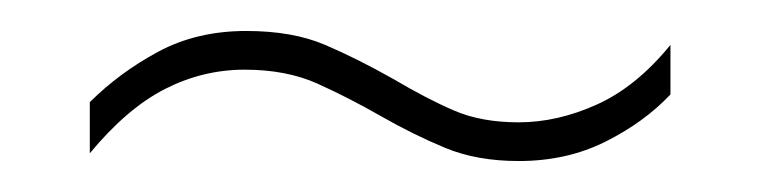

<svg xmlns="http://www.w3.org/2000/svg" viewBox="-20 -416 490 124"><path d="M226 -341Q205 -353 185 -362Q165 -371 138 -371Q111 -371 86.5 -358.5Q62 -346 38 -317V-350Q57 -369 82 -382.5Q107 -396 139 -396Q169 -396 190 -387Q211 -378 234 -365Q256 -352 273.5 -344.5Q291 -337 315 -337Q340 -337 365.5 -348.5Q391 -360 413 -387V-355Q396 -337 371 -324.5Q346 -312 315 -312Q288 -312 267.5 -320.5Q247 -329 226 -341Z"/></svg>

Font: Noto Sans Lao Looped Condensed Thin
Style: Regular
Weight: 100
Width: 3
Designer: Mark Frömberg, Ben Mitchell
Foundry: The Fontpad Ltd
Version: Version 1.002; ttfautohint (v1.8.4.7-5d5b)